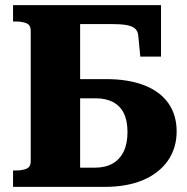

<svg xmlns="http://www.w3.org/2000/svg" viewBox="-20 -730 731 750"><path d="M31 -710H609V-509H528L520 -592Q518 -610 506 -619.5Q494 -629 472 -632.5Q450 -636 417 -636H293V-75H350Q391 -75 419.5 -91Q448 -107 463 -138Q478 -169 478 -214Q478 -259 463.5 -288Q449 -317 421 -331.5Q393 -346 354 -346H261V-421H394Q481 -421 543 -397Q605 -373 637.5 -327Q670 -281 670 -217Q670 -151 635.5 -102Q601 -53 538.5 -26.5Q476 0 389 0H31V-64H41Q67 -64 83.5 -71Q100 -78 100 -100V-610Q100 -632 83.5 -639Q67 -646 41 -646H31Z"/></svg>

Font: Roboto Serif 36pt
Style: Bold
Weight: 700
Version: Version 1.008